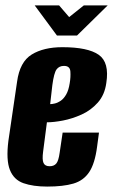

<svg xmlns="http://www.w3.org/2000/svg" viewBox="-20 -676 417 708"><path d="M154 12Q102 12 66.5 -0.5Q31 -13 16.5 -49.5Q2 -86 11 -157L43 -375Q53 -448 97 -475Q141 -502 210 -502Q304 -502 344 -474Q384 -446 372 -370Q366 -326 340.5 -297.5Q315 -269 280.5 -253.5Q246 -238 212 -231.5Q178 -225 153 -225L139 -117Q135 -87 140.5 -75Q146 -63 163 -63Q179 -63 187.5 -73Q196 -83 200 -113L211 -187H345L338 -135Q330 -73 309 -41.5Q288 -10 250.5 1Q213 12 154 12ZM165 -292Q172 -292 182.5 -294.5Q193 -297 204 -304.5Q215 -312 224 -327.5Q233 -343 237 -369Q241 -392 239.5 -412.5Q238 -433 216 -433Q198 -433 188.5 -420Q179 -407 173 -362ZM190 -545 108 -656H198L235 -613L289 -656H377L264 -545Z"/></svg>

Font: Alumni Sans Thin ExtraBold
Style: Italic
Weight: 800
Italic angle: -8°
Version: Version 1.016